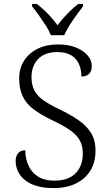

<svg xmlns="http://www.w3.org/2000/svg" viewBox="-20 -951 559 981"><path d="M253 10Q205 10 168.5 -0.5Q132 -11 108 -30.5Q84 -50 72 -75Q60 -100 60 -129Q60 -145 66 -157.5Q72 -170 82.5 -176.5Q93 -183 109 -183Q110 -138 126.5 -103Q143 -68 175.5 -48Q208 -28 258 -28Q329 -28 366 -65.5Q403 -103 403 -166Q403 -205 388 -233Q373 -261 338.5 -285.5Q304 -310 246 -337Q188 -365 150.5 -393.5Q113 -422 95.5 -460Q78 -498 78 -550Q78 -602 103 -641Q128 -680 172.5 -702Q217 -724 275 -724Q329 -724 367.5 -708.5Q406 -693 427.5 -668Q449 -643 449 -613Q449 -587 435 -573.5Q421 -560 396 -560Q396 -596 383 -624.5Q370 -653 343 -669Q316 -685 273 -685Q209 -685 175 -649.5Q141 -614 141 -557Q141 -516 156 -488Q171 -460 202.5 -438Q234 -416 285 -392Q338 -366 379 -338.5Q420 -311 444 -273.5Q468 -236 468 -181Q468 -123 442.5 -80.5Q417 -38 369 -14Q321 10 253 10ZM240 -771Q231 -794 214 -820.5Q197 -847 178.5 -873Q160 -899 144 -918V-931H168Q190 -914 208.5 -896.5Q227 -879 243 -860.5Q259 -842 274 -822Q289 -842 305.5 -860.5Q322 -879 340 -896.5Q358 -914 380 -931H404V-918Q389 -899 370 -873Q351 -847 334.5 -820.5Q318 -794 308 -771Z"/></svg>

Font: Noto Serif Kannada Light
Style: Regular
Weight: 300
Version: Version 2.003